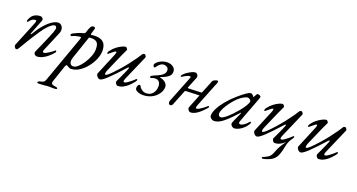

<svg xmlns="http://www.w3.org/2000/svg" viewBox="-46 -1159 3902 2099"><g transform="rotate(20 1905.0 -110.0)"><path d="M63 16Q57 16 51.5 11.5Q46 7 42 0.5Q38 -6 36.5 -14Q35 -22 38 -28L154 -312Q172 -356 156 -356Q146 -356 135 -353.5Q124 -351 111 -341Q98 -331 82 -310Q78 -306 73.5 -306.5Q69 -307 67 -314Q67 -320 70.5 -329.5Q74 -339 79 -348.5Q84 -358 88 -364Q103 -387 128.5 -400Q154 -413 188 -414Q199 -414 208 -408.5Q217 -403 221.5 -393Q226 -383 221 -371L155 -201Q152 -194 156.5 -193Q161 -192 164 -197Q205 -267 247.5 -315.5Q290 -364 329 -389Q368 -414 398 -414Q419 -414 434.5 -399.5Q450 -385 454.5 -360.5Q459 -336 445 -304L353 -86Q338 -50 358 -50Q370 -50 387.5 -59Q405 -68 423 -80.5Q441 -93 454.5 -103.5Q468 -114 472 -118Q473 -119 473.5 -119Q474 -119 475 -119Q478 -119 480.5 -116.5Q483 -114 483 -110Q483 -102 479 -96Q453 -65 423.5 -40Q394 -15 362.5 -0.5Q331 14 299 14Q290 14 281 7.5Q272 1 267.5 -9Q263 -19 268 -30Q297 -97 326.5 -163.5Q356 -230 382 -297Q398 -338 393 -354.5Q388 -371 374 -372Q363 -373 348 -364.5Q333 -356 314 -338.5Q295 -321 273 -294Q261 -280 241 -250.5Q221 -221 196 -182.5Q171 -144 144.5 -100.5Q118 -57 94 -15Q85 1 78 8.5Q71 16 63 16Z M420 286Q415 286 409.5 284Q404 282 404 277Q404 269 414.5 263.5Q425 258 434 257Q455 253 467 246Q479 239 486 220L679 -319Q684 -333 685 -340Q686 -347 682 -349.5Q678 -352 668 -350Q644 -346 626.5 -341.5Q609 -337 588 -327Q580 -323 573.5 -325.5Q567 -328 567 -334Q567 -342 571.5 -347Q576 -352 582 -355Q598 -363 628 -377Q658 -391 698 -401Q705 -403 709.5 -406.5Q714 -410 716 -417Q730 -464 742 -485Q754 -506 776 -506Q784 -506 790 -501Q796 -496 794 -487L777 -429Q774 -419 776 -414.5Q778 -410 782 -411Q795 -413 805.5 -414Q816 -415 826 -415Q876 -415 904.5 -398.5Q933 -382 944.5 -353.5Q956 -325 956 -290Q956 -242 934 -189.5Q912 -137 874.5 -90.5Q837 -44 790.5 -15Q744 14 694 14Q685 14 674 8Q663 2 653 -4Q644 -10 638.5 -7.5Q633 -5 626 14L560 209Q553 230 564.5 240.5Q576 251 601 253Q611 254 621 257Q631 260 631 268Q631 274 622 276.5Q613 279 602 279Q587 279 571 278.5Q555 278 541.5 278Q528 278 519 279Q494 282 470.5 284Q447 286 420 286ZM713 -20Q736 -20 765 -45.5Q794 -71 820.5 -111Q847 -151 864.5 -196Q882 -241 882 -281Q882 -337 862 -357Q842 -377 806 -378Q797 -378 788 -378Q779 -378 768 -376L676 -106Q670 -88 669.5 -72.5Q669 -57 673 -46Q678 -33 687.5 -26.5Q697 -20 713 -20Z M1033 14Q1022 14 1010.5 4.5Q999 -5 993 -18Q987 -31 990 -39L1095 -292Q1102 -309 1104 -321Q1106 -333 1098 -333Q1093 -333 1081.5 -325Q1070 -317 1055.5 -305Q1041 -293 1026 -280Q1024 -278 1018.5 -279Q1013 -280 1013 -283Q1013 -287 1015 -294.5Q1017 -302 1025 -313Q1050 -347 1080.5 -370Q1111 -393 1138.5 -405.5Q1166 -418 1180 -418Q1185 -418 1191.5 -412.5Q1198 -407 1202 -399.5Q1206 -392 1202 -385Q1169 -317 1139 -247Q1109 -177 1079 -109Q1070 -89 1068 -72Q1066 -55 1076 -55Q1086 -55 1106 -72Q1126 -89 1151.5 -116Q1177 -143 1205 -174Q1243 -217 1278.5 -263Q1314 -309 1340 -346Q1366 -383 1374 -398Q1379 -408 1386 -411Q1393 -414 1399 -414Q1405 -414 1411 -408Q1417 -402 1420.5 -394Q1424 -386 1421 -380L1293 -86Q1285 -67 1286 -57Q1287 -47 1296 -47Q1309 -47 1330 -61Q1351 -75 1373 -93.5Q1395 -112 1410 -127Q1411 -128 1413 -128Q1416 -128 1419 -125.5Q1422 -123 1422 -119Q1422 -117 1421 -115Q1420 -113 1418.5 -110Q1417 -107 1414.5 -103Q1412 -99 1408.5 -94.5Q1405 -90 1400 -84Q1381 -60 1356 -37.5Q1331 -15 1302.5 -0.5Q1274 14 1242 14Q1229 14 1218.5 -3Q1208 -20 1214 -33Q1228 -63 1244 -97Q1260 -131 1272.5 -160Q1285 -189 1290 -203Q1295 -215 1289 -216Q1283 -217 1278 -211Q1226 -154 1186 -111.5Q1146 -69 1116.5 -41.5Q1087 -14 1066.5 0Q1046 14 1033 14Z M1534 14Q1512 14 1490.5 8.5Q1469 3 1455 -8Q1441 -19 1441 -36Q1441 -53 1448.5 -66Q1456 -79 1468 -79Q1472 -79 1475 -76Q1478 -73 1482 -63Q1490 -47 1512 -32Q1534 -17 1561 -17Q1608 -17 1636 -50Q1664 -83 1664 -132Q1664 -166 1648 -184.5Q1632 -203 1605 -203Q1586 -203 1573.5 -197.5Q1561 -192 1552 -192Q1548 -192 1545 -193.5Q1542 -195 1542 -200Q1542 -209 1550 -214.5Q1558 -220 1572 -226L1613 -244Q1632 -252 1650.5 -263Q1669 -274 1682 -290.5Q1695 -307 1695 -330Q1695 -354 1677.5 -365.5Q1660 -377 1642 -377Q1615 -377 1594 -358Q1573 -339 1563 -323Q1562 -320 1558.5 -316.5Q1555 -313 1550 -313Q1544 -313 1539 -321.5Q1534 -330 1534 -337Q1534 -352 1553.5 -370Q1573 -388 1603 -401Q1633 -414 1664 -414Q1708 -414 1735.5 -393.5Q1763 -373 1763 -339Q1763 -308 1743.5 -288.5Q1724 -269 1697.5 -257Q1671 -245 1650 -237Q1646 -236 1646.5 -233.5Q1647 -231 1651 -230Q1695 -220 1715.5 -198.5Q1736 -177 1736 -152Q1736 -121 1721 -91.5Q1706 -62 1679 -38Q1652 -14 1615 0Q1578 14 1534 14Z M1856 15Q1847 15 1842 11.5Q1837 8 1834.5 1.5Q1832 -5 1832 -13Q1832 -18 1832.5 -21Q1833 -24 1834 -27L1953 -327Q1958 -338 1959.5 -347Q1961 -356 1951 -356Q1936 -356 1916 -347Q1896 -338 1869 -320Q1864 -316 1859 -316.5Q1854 -317 1854 -324Q1855 -333 1869.5 -348Q1884 -363 1906.5 -378Q1929 -393 1952.5 -404Q1976 -415 1994 -415Q2008 -415 2019 -398Q2030 -381 2024 -365L1972 -237Q1969 -229 1972 -227Q1975 -225 1977 -225L2129 -231Q2131 -231 2133 -233Q2135 -235 2136 -239L2195 -386Q2199 -395 2209.5 -401Q2220 -407 2231 -410.5Q2242 -414 2247 -414Q2255 -414 2256.5 -410Q2258 -406 2258 -397Q2258 -393 2253 -380.5Q2248 -368 2240 -350L2135 -86Q2121 -47 2136 -47Q2148 -47 2165.5 -56.5Q2183 -66 2200.5 -79Q2218 -92 2231 -103Q2244 -114 2248 -118Q2249 -119 2249.5 -119Q2250 -119 2250.5 -119Q2251 -119 2251 -119Q2260 -119 2260 -110Q2260 -106 2257.5 -102Q2255 -98 2253 -96Q2236 -77 2219.5 -60.5Q2203 -44 2186.5 -30Q2170 -16 2153.5 -6.5Q2137 3 2121 8.5Q2105 14 2088 14Q2078 14 2069 5.5Q2060 -3 2056 -14Q2052 -25 2055 -32L2114 -181Q2117 -189 2118.5 -191.5Q2120 -194 2115 -194L1963 -188Q1961 -188 1957.5 -187Q1954 -186 1951 -181L1880 -4Q1877 4 1870 9.5Q1863 15 1856 15Z M2361 14Q2349 14 2337 7.5Q2325 1 2317.5 -9Q2310 -19 2310 -30Q2310 -66 2334 -113.5Q2358 -161 2401 -213.5Q2444 -266 2500 -315Q2554 -362 2588 -385.5Q2622 -409 2638 -409Q2654 -409 2666 -395Q2680 -377 2678.5 -378.5Q2677 -380 2678 -380Q2680 -380 2681.5 -381.5Q2683 -383 2684 -386Q2698 -410 2701 -415Q2704 -420 2701 -416Q2707 -426 2713 -426Q2722 -426 2731 -423Q2740 -420 2745.5 -415Q2751 -410 2751 -405Q2751 -400 2744 -380L2632 -83Q2619 -49 2645 -49Q2663 -49 2688.5 -66.5Q2714 -84 2733 -109Q2735 -111 2737.5 -112.5Q2740 -114 2742 -114Q2746 -114 2747.5 -111.5Q2749 -109 2749 -103Q2749 -96 2735 -75.5Q2721 -55 2706 -40Q2678 -14 2649.5 0Q2621 14 2597 14Q2587 14 2577 8Q2567 2 2560.5 -7Q2554 -16 2554 -25Q2554 -36 2560 -48Q2556 -39 2559.5 -48Q2563 -57 2571.5 -76Q2580 -95 2590 -116Q2600 -137 2607 -153Q2612 -164 2611.5 -169.5Q2611 -175 2605 -168Q2544 -100 2500.5 -60Q2457 -20 2424 -3Q2391 14 2361 14ZM2417 -49Q2439 -49 2482.5 -85.5Q2526 -122 2581 -187Q2619 -231 2641 -268Q2663 -305 2663 -323Q2663 -331 2650 -342Q2644 -347 2637 -350Q2630 -353 2625 -353Q2607 -353 2575.5 -335Q2544 -317 2518 -292Q2485 -260 2455 -220Q2425 -180 2406.5 -143Q2388 -106 2388 -83Q2388 -68 2396 -58.5Q2404 -49 2417 -49Z M3007 220Q3002 220 2996.5 218Q2991 216 2991 210Q2991 206 2993.5 204Q2996 202 3000 201Q3032 190 3059.5 171Q3087 152 3105 100Q3113 76 3120.5 61.5Q3128 47 3138 29Q3145 17 3154 3.5Q3163 -10 3174.5 -26Q3186 -42 3199 -60L3195 -66L3236 -96Q3218 -74 3206.5 -46Q3195 -18 3192 0Q3182 58 3165 106Q3148 154 3110 180Q3093 192 3070.5 201Q3048 210 3030 215Q3012 220 3007 220ZM2859 14Q2848 14 2836.5 4.5Q2825 -5 2819 -18Q2813 -31 2816 -39L2921 -292Q2928 -309 2930 -321Q2932 -333 2924 -333Q2919 -333 2907.5 -325Q2896 -317 2881.5 -305Q2867 -293 2852 -280Q2850 -278 2844.5 -279Q2839 -280 2839 -283Q2839 -287 2841 -294.5Q2843 -302 2851 -313Q2876 -347 2906.5 -370Q2937 -393 2964.5 -405.5Q2992 -418 3006 -418Q3011 -418 3017.5 -412.5Q3024 -407 3028 -399.5Q3032 -392 3028 -385Q2995 -317 2965 -247Q2935 -177 2905 -109Q2896 -89 2894 -72Q2892 -55 2902 -55Q2912 -55 2932 -72Q2952 -89 2977.5 -116Q3003 -143 3031 -174Q3069 -217 3104.5 -263Q3140 -309 3166 -346Q3192 -383 3200 -398Q3205 -408 3212 -411Q3219 -414 3225 -414Q3231 -414 3237 -408Q3243 -402 3246.5 -394Q3250 -386 3247 -380L3119 -86Q3111 -67 3112 -57Q3113 -47 3122 -47Q3135 -47 3156 -61Q3177 -75 3199 -93.5Q3221 -112 3236 -127Q3237 -128 3239 -128Q3242 -128 3245 -125.5Q3248 -123 3248 -119Q3248 -117 3247 -115Q3246 -113 3244.5 -110Q3243 -107 3240.5 -103Q3238 -99 3234.5 -94.5Q3231 -90 3226 -84Q3207 -60 3182 -37.5Q3157 -15 3128.5 -0.5Q3100 14 3068 14Q3055 14 3044.5 -3Q3034 -20 3040 -33Q3054 -63 3070 -97Q3086 -131 3098.5 -160Q3111 -189 3116 -203Q3121 -215 3115 -216Q3109 -217 3104 -211Q3052 -154 3012 -111.5Q2972 -69 2942.5 -41.5Q2913 -14 2892.5 0Q2872 14 2859 14Z M3368 14Q3357 14 3345.5 4.5Q3334 -5 3328 -18Q3322 -31 3325 -39L3430 -292Q3437 -309 3439 -321Q3441 -333 3433 -333Q3428 -333 3416.5 -325Q3405 -317 3390.5 -305Q3376 -293 3361 -280Q3359 -278 3353.5 -279Q3348 -280 3348 -283Q3348 -287 3350 -294.5Q3352 -302 3360 -313Q3385 -347 3415.5 -370Q3446 -393 3473.5 -405.5Q3501 -418 3515 -418Q3520 -418 3526.5 -412.5Q3533 -407 3537 -399.5Q3541 -392 3537 -385Q3504 -317 3474 -247Q3444 -177 3414 -109Q3405 -89 3403 -72Q3401 -55 3411 -55Q3421 -55 3441 -72Q3461 -89 3486.5 -116Q3512 -143 3540 -174Q3578 -217 3613.5 -263Q3649 -309 3675 -346Q3701 -383 3709 -398Q3714 -408 3721 -411Q3728 -414 3734 -414Q3740 -414 3746 -408Q3752 -402 3755.5 -394Q3759 -386 3756 -380L3628 -86Q3620 -67 3621 -57Q3622 -47 3631 -47Q3644 -47 3665 -61Q3686 -75 3708 -93.5Q3730 -112 3745 -127Q3746 -128 3748 -128Q3751 -128 3754 -125.5Q3757 -123 3757 -119Q3757 -117 3756 -115Q3755 -113 3753.5 -110Q3752 -107 3749.5 -103Q3747 -99 3743.5 -94.5Q3740 -90 3735 -84Q3716 -60 3691 -37.5Q3666 -15 3637.5 -0.5Q3609 14 3577 14Q3564 14 3553.5 -3Q3543 -20 3549 -33Q3563 -63 3579 -97Q3595 -131 3607.5 -160Q3620 -189 3625 -203Q3630 -215 3624 -216Q3618 -217 3613 -211Q3561 -154 3521 -111.5Q3481 -69 3451.5 -41.5Q3422 -14 3401.5 0Q3381 14 3368 14Z"/></g></svg>

Font: EB Garamond
Style: Italic
Weight: 400
Italic angle: -17.2°
Designer: Georg Duffner and Octavio Pardo
Foundry: Georg Duffner
Version: Version 1.001